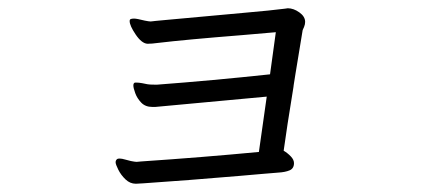

<svg xmlns="http://www.w3.org/2000/svg" viewBox="-20 -436 1040 465"><path d="M356 -177H349Q332 -177 322 -187.5Q312 -198 307.5 -210.5Q303 -223 303 -229Q303 -235 307 -236H311Q316 -236 324.5 -234.5Q333 -233 337 -232Q342 -231 354 -231H361Q494 -241 634 -256L648 -358L567 -351Q429 -340 362 -332Q348 -330 337 -330Q323 -331 308.5 -352.5Q294 -374 294 -385Q294 -389 297 -390Q300 -391 305 -391Q311 -391 331 -386Q341 -384 345 -384L354 -385Q352 -385 462 -395Q492 -398 566 -404.5Q640 -411 670 -415L677 -416Q691 -416 705 -406Q719 -396 719 -383Q719 -377 716.5 -371Q714 -365 713 -363Q689 -218 691 -227Q674 -123 667 -71Q677 -65 684.5 -57Q692 -49 692 -41Q692 -28 681.5 -23.5Q671 -19 654 -18Q641 -17 617.5 -15Q594 -13 560 -10Q431 1 327 8L309 9Q295 9 284 -1.5Q273 -12 266.5 -25Q260 -38 260 -43Q260 -48 264 -51Q266 -52 270 -52Q275 -52 283.5 -49.5Q292 -47 297 -46Q307 -44 311 -44L322 -45Q470 -55 607 -68L626 -202Z"/></svg>

Font: Iansui 0.93
Style: Regular
Weight: 400
Designer: But Ko / Fontworks Inc.
Foundry: zi-hi.com / Fontworks Inc.
Version: Version 0.931